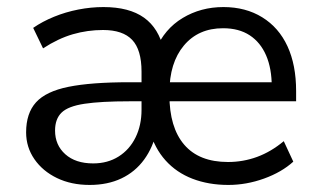

<svg xmlns="http://www.w3.org/2000/svg" viewBox="-20 -515 901 544"><path d="M234 9Q182 9 141.5 -10.5Q101 -30 77.5 -64Q54 -98 54 -140Q54 -194 82 -225Q110 -256 174 -269Q238 -282 347 -282H392V-228H347Q266 -228 219.5 -221Q173 -214 154.5 -196Q136 -178 136 -145Q136 -104 165 -78Q194 -52 244 -52Q285 -52 316 -71.5Q347 -91 364 -125.5Q381 -160 381 -204V-312Q381 -374 354.5 -402Q328 -430 272 -430Q228 -430 186.5 -418Q145 -406 102 -378L74 -436Q100 -454 133 -467.5Q166 -481 202 -488Q238 -495 273 -495Q346 -495 388 -465Q430 -435 444 -374H421Q446 -433 497.5 -464Q549 -495 613 -495Q676 -495 723 -466Q770 -437 794.5 -384Q819 -331 819 -257V-228H451V-282H765L750 -269Q750 -321 734 -358Q718 -395 687.5 -415Q657 -435 612 -435Q542 -435 501 -386Q460 -337 460 -253V-246Q460 -154 502 -105Q544 -56 626 -56Q669 -56 708.5 -70.5Q748 -85 784 -115L811 -57Q778 -27 728 -9Q678 9 627 9Q571 9 525.5 -8.5Q480 -26 449 -60.5Q418 -95 404 -145H424Q414 -98 388.5 -63Q363 -28 324 -9.5Q285 9 234 9Z"/></svg>

Font: Nunito Sans 12pt ExtraLight 12pt
Style: Regular
Weight: 400
Version: Version 3.101;gftools[0.9.27]